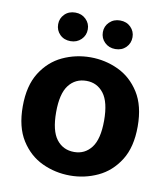

<svg xmlns="http://www.w3.org/2000/svg" viewBox="-82 -787 756 867"><g transform="rotate(10 296.0 -353.5)"><path d="M297 11Q229 11 169 -17Q109 -45 71 -105Q33 -165 33 -260Q33 -355 71 -415Q109 -475 169 -503Q229 -531 297 -531Q364 -531 424 -503Q484 -475 522 -415Q560 -355 560 -260Q560 -165 522 -105Q484 -45 424 -17Q364 11 297 11ZM297 -97Q346 -97 376 -136Q406 -175 406 -260Q406 -345 376 -384Q346 -423 297 -423Q246 -423 216 -384Q186 -345 186 -260Q186 -175 216 -136Q246 -97 297 -97ZM194 -587Q164 -587 145 -606Q126 -625 126 -653Q126 -680 145 -699Q164 -718 194 -718Q223 -718 242.5 -699Q262 -680 262 -653Q262 -625 242.5 -606Q223 -587 194 -587ZM399 -587Q370 -587 350.5 -606Q331 -625 331 -653Q331 -680 350.5 -699Q370 -718 399 -718Q429 -718 448 -699Q467 -680 467 -653Q467 -625 448 -606Q429 -587 399 -587Z"/></g></svg>

Font: Murecho SemiBold
Style: Regular
Weight: 600
Designer: Neil Summerour
Foundry: Positype
Version: Version 1.010; ttfautohint (v1.8.3)